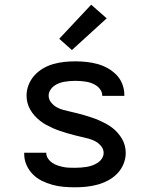

<svg xmlns="http://www.w3.org/2000/svg" viewBox="-20 -789 640 817"><path d="M299 8Q275 8 251 6Q227 4 203.5 -2.5Q180 -9 158.5 -19.5Q137 -30 120 -47Q103 -64 93 -86.5Q83 -109 83 -133V-139H177V-137Q177 -125 184.5 -114Q192 -103 202.5 -96Q213 -89 225 -85Q237 -81 249 -78.5Q261 -76 273.5 -75.5Q286 -75 299 -75Q312 -75 324.5 -76Q337 -77 349.5 -79Q362 -81 374 -85.5Q386 -90 396.5 -97Q407 -104 414 -115Q421 -126 421 -138Q421 -154 410.5 -167Q400 -180 386 -187.5Q372 -195 357 -199Q342 -203 326.5 -206.5Q311 -210 295.5 -214Q280 -218 265 -222.5Q250 -227 235 -232Q220 -237 205.5 -243.5Q191 -250 177 -257.5Q163 -265 150.5 -275Q138 -285 127.5 -296.5Q117 -308 109 -322Q101 -336 97 -351Q93 -366 93 -382Q93 -406 102 -428.5Q111 -451 127 -468.5Q143 -486 163.5 -498Q184 -510 207 -516.5Q230 -523 253.5 -525.5Q277 -528 301 -528Q324 -528 347.5 -525.5Q371 -523 393.5 -517Q416 -511 437 -499.5Q458 -488 474.5 -471.5Q491 -455 500 -432.5Q509 -410 509 -387V-381H415V-383Q415 -395 408.5 -405.5Q402 -416 392.5 -423Q383 -430 371.5 -434.5Q360 -439 348.5 -441Q337 -443 325 -444Q313 -445 301 -445Q289 -445 277 -444Q265 -443 253.5 -441Q242 -439 230.5 -434.5Q219 -430 209.5 -423Q200 -416 193.5 -405Q187 -394 187 -382Q187 -366 197.5 -353Q208 -340 221.5 -332.5Q235 -325 250.5 -321Q266 -317 281.5 -313.5Q297 -310 312.5 -306Q328 -302 343 -297.5Q358 -293 373 -288Q388 -283 402.5 -276.5Q417 -270 431 -262.5Q445 -255 457.5 -245.5Q470 -236 480.5 -224Q491 -212 499 -198.5Q507 -185 511 -169.5Q515 -154 515 -138Q515 -114 505.5 -91Q496 -68 479 -50.5Q462 -33 440.5 -21.5Q419 -10 395.5 -3.5Q372 3 347.5 5.5Q323 8 299 8ZM286 -576 232 -624 368 -769 434 -711Z"/></svg>

Font: Iosevka Medium Extended
Style: Regular
Weight: 500
Width: 7
Monospace: yes
Designer: Belleve Invis
Foundry: Belleve Invis
Version: Version 32.5.0; ttfautohint (v1.8.4)